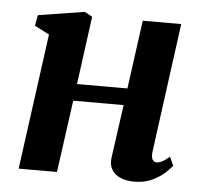

<svg xmlns="http://www.w3.org/2000/svg" viewBox="-45 -607 699 664"><g transform="rotate(5 304.0 -275.0)"><path d="M498.5 -98.5Q496.5 -79.5 501.5 -71.2Q506.5 -63 515.5 -63Q524 -63 533.8 -67.8Q543.5 -72.5 560.5 -86.5L574 -56.5Q568 -48 551 -32Q534 -16 507 -3Q480 10 444.5 10Q417 10 396.8 1.5Q376.5 -7 366.2 -23.8Q356 -40.5 359 -64.5L385 -250.5H210L175.5 0H42.5L106.5 -471L55.5 -497.5L62.5 -534.5L223 -560L250 -545.5L218 -309H393L425.5 -547H559Z"/></g></svg>

Font: Merriweather 36pt
Style: Bold Italic
Weight: 700
Italic angle: -7.8°
Version: Version 2.101